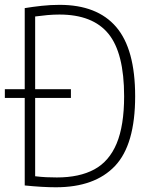

<svg xmlns="http://www.w3.org/2000/svg" viewBox="-22 -767 625 792"><path d="M208.5 5.5Q154 5.5 80 -2V-733.5Q113 -739 150 -743Q187 -747 223.5 -747Q379 -747 457.2 -655.8Q535.5 -564.5 535.5 -370Q535.5 -170 452.2 -82.2Q369 5.5 208.5 5.5ZM212.5 -35Q305.5 -35 367 -68.2Q428.5 -101.5 459.2 -175.2Q490 -249 490 -370Q490 -548.5 425.2 -627.8Q360.5 -707 223 -707Q199.5 -707 174 -704.8Q148.5 -702.5 123 -699V-40Q147.5 -37 169 -36Q190.5 -35 212.5 -35ZM-2 -363V-399H270.5V-363Z"/></svg>

Font: Encode Sans Condensed ExtraLight
Style: Regular
Weight: 200
Width: 3
Designer: Multiple Designers
Foundry: Impallari Type
Version: Version 3.000; ttfautohint (v1.8.3) -l 8 -r 50 -G 200 -x 14 